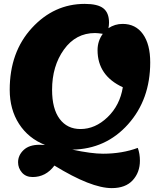

<svg xmlns="http://www.w3.org/2000/svg" viewBox="-20 -745 813 988"><path d="M555 223Q449 223 260 107Q216 166 148 166Q113 166 93 143Q73 120 73 90Q73 54 101.5 27Q130 0 183 0Q202 0 212 1Q126 -33 78 -107.5Q30 -182 30 -283Q30 -477 144 -601Q258 -725 416 -725Q483 -725 512 -702Q541 -679 541 -629Q541 -614 538 -600Q571 -622 611 -622Q678 -622 715.5 -569.5Q753 -517 753 -424Q753 -233 639 -105.5Q525 22 352 25Q451 46 510 46Q608 46 689 16Q700 46 700 82Q700 142 663 182.5Q626 223 555 223ZM248 -283Q248 -185 287 -133Q326 -81 394 -81Q470 -81 533.5 -142Q597 -203 612 -296Q482 -356 482 -487Q482 -534 509 -571Q481 -575 469 -575Q370 -575 309 -490Q248 -405 248 -283Z"/></svg>

Font: Lemonada
Style: Bold
Weight: 700
Designer: Mohamed Gaber (Arabic), Eduardo Tunni (Latin)
Foundry: Kief Type Foundry
Version: Version 4.004